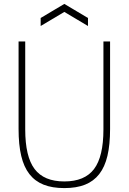

<svg xmlns="http://www.w3.org/2000/svg" viewBox="-20 -952 658 982"><path d="M309 10Q247 10 203 -7.5Q159 -25 130.5 -61.5Q102 -98 88.5 -155Q75 -212 75 -292V-740H109V-290Q109 -151 157 -87.5Q205 -24 309 -24Q413 -24 461 -87.5Q509 -151 509 -290V-740H543V-292Q543 -212 529.5 -155Q516 -98 487.5 -61.5Q459 -25 415 -7.5Q371 10 309 10ZM188 -860 309 -932 430 -860V-819L309 -891L188 -819Z"/></svg>

Font: Encode Sans Compressed
Style: Thin
Weight: 100
Designer: Pablo Impallari, Andres Torresi
Foundry: Pablo Impallari, Andres Torresi
Version: Version 1.000; ttfautohint (v1.00) -l 8 -r 50 -G 200 -x 14 -